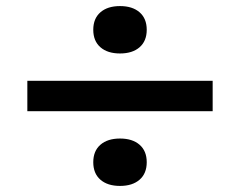

<svg xmlns="http://www.w3.org/2000/svg" viewBox="-20 -666 790 632"><path d="M70 -300V-400H680V-300ZM375 -490Q334 -490 310.5 -510.5Q287 -531 287 -568Q287 -605 310.5 -625.5Q334 -646 375 -646Q416 -646 439.5 -625.5Q463 -605 463 -568Q463 -531 439.5 -510.5Q416 -490 375 -490ZM375 -54Q334 -54 310.5 -74.5Q287 -95 287 -132Q287 -169 310.5 -189.5Q334 -210 375 -210Q416 -210 439.5 -189.5Q463 -169 463 -132Q463 -95 439.5 -74.5Q416 -54 375 -54Z"/></svg>

Font: Martian Mono SemiExpanded
Style: Regular
Weight: 400
Width: 6
Monospace: yes
Designer: Roman Shamin
Foundry: Evil Martians
Version: Version 1.000